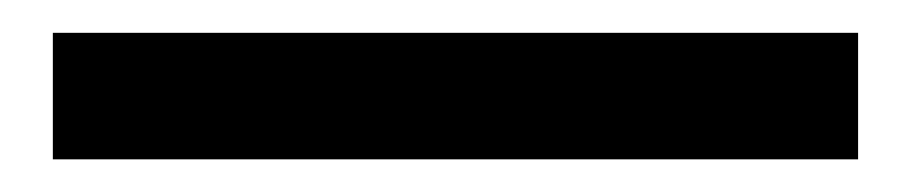

<svg xmlns="http://www.w3.org/2000/svg" viewBox="-20 43 555 117"><path d="M12.2 140.1V63H502.9V140.1Z"/></svg>

Font: Akatab ExtraBold
Style: Regular
Weight: 800
Designer: SIL International
Foundry: SIL International
Version: Version 3.000